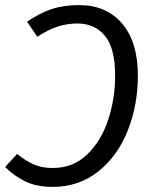

<svg xmlns="http://www.w3.org/2000/svg" viewBox="-29 -720 601 752"><path d="M511 -424Q511 -309 471.5 -209Q432 -109 356 -48.5Q280 12 177 12Q114 12 70 -9.5Q26 -31 -9 -66L38 -117Q72 -90 103 -76Q134 -62 177 -62Q258 -62 313 -115.5Q368 -169 395 -252Q422 -335 422 -424Q422 -531 382 -579.5Q342 -628 274 -628Q233 -628 195.5 -615.5Q158 -603 117 -576L77 -635Q125 -668 172 -684Q219 -700 282 -700Q387 -700 449 -628Q511 -556 511 -424Z"/></svg>

Font: FiraGO Book
Style: Italic
Weight: 350
Italic angle: -8°
Designer: bBox Type GmbH
Foundry: bBox Type GmbH
Version: Version 1.001